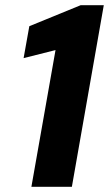

<svg xmlns="http://www.w3.org/2000/svg" viewBox="-20 -720 420 740"><path d="M101 0 194 -527 71 -496 93 -619 291 -700H380L257 0Z"/></svg>

Font: DM Sans 24pt Black
Style: Italic
Weight: 900
Italic angle: -10°
Designer: Colophon Foundry, Jonny Pinhorn
Foundry: Colophon Foundry
Version: Version 4.004;gftools[0.9.30]